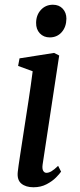

<svg xmlns="http://www.w3.org/2000/svg" viewBox="-20 -781 336 811"><path d="M121.5 10Q89 10 70.2 -5.5Q51.5 -21 55 -54.5Q57.5 -77.5 64.8 -124.2Q72 -171 81.2 -231Q90.5 -291 100.5 -356Q110.5 -421 118 -480L56.5 -502.5L62.5 -534.5L208.5 -557.5L230 -546.5L160 -86Q157.5 -68 162.5 -59.5Q167.5 -51 176 -51Q186 -51 197.2 -57.5Q208.5 -64 225.5 -80.5L238 -56Q232 -47 216.5 -31.2Q201 -15.5 176.8 -2.8Q152.5 10 121.5 10ZM190 -623Q164.5 -623 148.2 -640.2Q132 -657.5 132.5 -685Q133 -718 153 -739.5Q173 -761 203.5 -761Q229.5 -761 245 -744.2Q260.5 -727.5 260.5 -702Q260 -667 240.5 -645Q221 -623 190 -623Z"/></svg>

Font: Merriweather Text Regular
Style: Italic
Weight: 400
Italic angle: -7.8°
Designer: Eben Sorkin
Foundry: Eben Sorkin
Version: Version 2.100; ttfautohint (v1.7.19-72a1) -l 8 -r 50 -G 200 